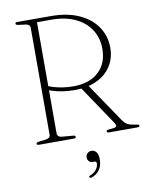

<svg xmlns="http://www.w3.org/2000/svg" viewBox="-99 -773 848 1078"><g transform="rotate(-10 325.0 -233.5)"><path d="M564.5 -467Q564.5 -416 543 -375.8Q521.5 -335.5 482.5 -309.2Q443.5 -283 391 -273Q380.5 -271.5 370 -270.2Q359.5 -269 348.5 -268.2Q337.5 -267.5 326 -267.5Q294 -267.5 262.2 -272Q230.5 -276.5 203.2 -285Q176 -293.5 158 -306L164.5 -326Q180 -315 206.2 -306.8Q232.5 -298.5 263 -294Q293.5 -289.5 322.5 -289.5Q415 -289.5 467.2 -337.5Q519.5 -385.5 519.5 -469.5Q519.5 -530.5 489.2 -578Q459 -625.5 402 -652.5Q345 -679.5 264.5 -679.5H184V-45.5Q184 -36 190.5 -29.8Q197 -23.5 208 -22.5L272.5 -17Q280.5 -16.5 283.5 -14.2Q286.5 -12 286.5 -8Q286.5 0 274.5 0H75.5Q69 0 66.2 -2.2Q63.5 -4.5 63.5 -8Q63.5 -15 77.5 -17L120 -22.5Q131.5 -24 137.8 -30Q144 -36 144 -45.5V-654.5Q144 -664 137.8 -670Q131.5 -676 120 -677.5L77.5 -683Q63.5 -685 63.5 -692Q63.5 -696 66.2 -698Q69 -700 75.5 -700H264.5Q360.5 -700 427.2 -669.5Q494 -639 529.2 -586.2Q564.5 -533.5 564.5 -467ZM359 -278 402 -284.5 558.5 -53.5Q568 -39.5 581.5 -31Q595 -22.5 619 -19Q639.5 -16 644.8 -14Q650 -12 650 -8Q650 -4.5 646.2 -2.2Q642.5 0 636 0H476.5Q462.5 0 462.5 -8Q462.5 -12 466.5 -14Q470.5 -16 478 -16.5L505.5 -19.5Q518.5 -21 520.2 -28.5Q522 -36 513.5 -48.5ZM358 147.5Q343 147.5 334.8 138.5Q326.5 129.5 326.5 117Q326.5 102.5 336.2 93.5Q346 84.5 360 84.5Q375.5 84.5 386.5 97.8Q397.5 111 397.5 141.5Q397.5 176.5 380 200Q362.5 223.5 335 232Q330 233.5 327.2 232.8Q324.5 232 323 228.5Q321.5 225.5 323.2 223Q325 220.5 329 219.5Q344.5 214 355.2 204.5Q366 195 371.8 183Q377.5 171 377.5 159Q377.5 147.5 366.5 147.5Z"/></g></svg>

Font: Fraunces Thin
Style: Regular
Weight: 250
Version: Version 1.000;[b76b70a41]